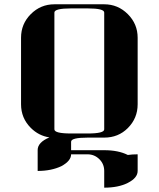

<svg xmlns="http://www.w3.org/2000/svg" viewBox="-20 -635 732 886"><path d="M77.1 -153.8V-460.9Q77.1 -524.9 122.1 -569.8Q167.5 -615.2 231 -615.2H460.9Q524.4 -615.2 569.8 -569.8Q615.2 -524.4 615.2 -460.9V-153.8Q615.2 -89.4 569.8 -43.9Q525.9 0 460.9 0H384.8Q308.1 0 308.1 19V58.1H460.9Q526.4 58.1 569.8 80.1Q590.8 77.1 615.2 77.1V153.8Q615.2 186 569.8 209Q526.4 231 460.9 231V153.8Q460.9 122.1 439 100.1Q416 77.1 383.8 77.1H308.1Q308.1 107.4 263.2 131.8Q216.8 153.8 153.8 153.8V57.1Q153.8 22 208 -1Q158.7 -8.3 122.1 -44.9Q77.1 -89.8 77.1 -153.8ZM231 -38.1Q231 -19 308.1 -19H384.8Q460.9 -19 460.9 -38.1V-577.1Q460.9 -596.2 384.8 -596.2H308.1Q231 -596.2 231 -577.1Z"/></svg>

Font: Hjet
Style: Regular
Weight: 400
Designer: T. Christopher White
Version: Version 1.2